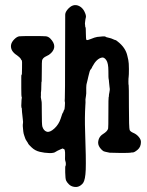

<svg xmlns="http://www.w3.org/2000/svg" viewBox="-20 -588 587 767"><path d="M249 -549Q271 -576 296 -564Q310 -557 317.5 -541.5Q325 -526 323 -518.5Q321 -511 320.5 -505Q320 -499 319.5 -496Q319 -493 320 -488Q320 -480 321.5 -479Q323 -478 323 -454.5Q323 -431 325.5 -428.5Q328 -426 343.5 -432.5Q359 -439 368.5 -440.5Q378 -442 389.5 -442.5Q401 -443 401.5 -441.5Q402 -440 407 -439Q412 -438 413 -437.5Q414 -437 419 -436Q424 -435 431.5 -431.5Q439 -428 441 -428Q443 -428 449 -423Q482 -398 489 -364Q490 -360 492.5 -348.5Q495 -337 495 -312Q495 -287 494 -281.5Q493 -276 493 -262Q493 -248 494 -248Q495 -248 495 -161.5Q495 -75 498 -68.5Q501 -62 513 -57Q525 -52 534 -41.5Q543 -31 543 -21Q543 -1 530 10Q517 21 510.5 21Q504 21 501 22Q498 23 462 23L418 22Q398 18 394.5 16.5Q391 15 384 8Q372 -5 372 -18Q373 -41 391.5 -52.5Q410 -64 412 -75Q413 -78 413 -138.5Q413 -199 414 -199.5Q415 -200 415 -205Q415 -210 415.5 -211Q416 -212 417 -219Q418 -226 418.5 -229Q419 -232 417.5 -241Q416 -250 415.5 -260.5Q415 -271 414 -272Q413 -273 413 -304.5Q413 -336 404.5 -348Q396 -360 387 -358Q366 -354 349 -322Q346 -314 343 -311.5Q340 -309 338 -302Q336 -295 335 -290.5Q334 -286 332.5 -280.5Q331 -275 330.5 -271.5Q330 -268 327.5 -259Q325 -250 325 -246.5Q325 -243 324.5 -238Q324 -233 324.5 -226Q325 -219 324.5 -215Q324 -211 323.5 -205.5Q323 -200 322 -195.5Q321 -191 321.5 -185.5Q322 -180 321 -168Q318 -119 320 -64Q324 49 322.5 89.5Q321 130 312 143Q296 163 274 158Q263 156 255 148Q247 140 244 133Q241 126 240.5 101Q240 76 241.5 75Q243 74 243 67Q243 60 241 55Q239 50 240 33Q241 5 233 7Q232 7 232 5.5Q232 4 223 8Q214 12 210 14Q206 16 203 18Q196 24 177 23.5Q158 23 139 18.5Q120 14 106.5 1Q93 -12 93 -13.5Q93 -15 87.5 -23Q82 -31 81 -34.5Q80 -38 77 -46Q74 -54 73 -63Q70 -88 71.5 -93.5Q73 -99 71 -112.5Q69 -126 68 -140Q67 -154 67 -156L66 -157L65 -165L66 -189Q68 -200 66.5 -201Q65 -202 65 -236.5Q65 -271 65 -280Q65 -289 66 -289Q67 -289 67.5 -293Q68 -297 68 -316Q69 -346 66.5 -347.5Q64 -349 63 -353Q59 -359 48 -367Q21 -384 24 -408Q26 -420 37 -431Q48 -442 57.5 -443Q67 -444 110.5 -444Q154 -444 163.5 -443Q173 -442 181 -434Q211 -403 184 -376Q176 -368 166 -364Q150 -357 148 -346Q147 -344 147 -304.5Q147 -265 146.5 -263Q146 -261 145.5 -259.5Q145 -258 145 -243Q145 -228 144 -222Q143 -216 143.5 -214Q144 -212 143.5 -207.5Q143 -203 143 -200L146 -183Q147 -184 147 -138Q147 -92 149 -83Q154 -66 166.5 -62Q179 -58 197 -74.5Q215 -91 222.5 -114.5Q230 -138 231 -138Q232 -137 233.5 -142.5Q235 -148 236 -148.5Q237 -149 238 -154Q239 -159 239 -164Q239 -169 239.5 -174Q240 -179 239 -181Q238 -183 239 -196Q240 -209 240 -365Q240 -521 240.5 -530Q241 -539 249 -549Z"/></svg>

Font: TT2020 Style E
Style: Regular
Weight: 400
Version: Version 00.2